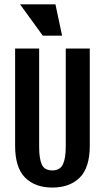

<svg xmlns="http://www.w3.org/2000/svg" viewBox="-20 -846 478 874"><path d="M158.2 -625V-177.6Q158.2 -123.5 170.4 -96.9Q182.6 -70.3 218.4 -70.3Q252.8 -70.3 266.1 -97.4Q279.3 -124.5 279.3 -177.6V-625H388.7V-182.6Q388.7 -83 343 -37.6Q297.4 7.8 218.5 7.8Q139.6 7.8 94.2 -37.6Q48.8 -83 48.8 -182.6V-625ZM174.8 -683.6 71.3 -826.2H232.4L262.7 -683.6Z"/></svg>

Font: Sudo Var
Style: Regular
Weight: 400
Monospace: yes
Designer: Jens Kutilek
Foundry: Jens Kutilek
Version: Version 0.065;FEAKit 1.0